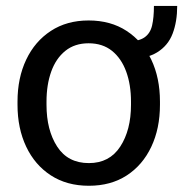

<svg xmlns="http://www.w3.org/2000/svg" viewBox="-20 -606 608 637"><path d="M274.9 10.3Q201.7 10.3 148.7 -24.2Q95.7 -58.6 66.9 -119.4Q38.1 -180.2 38.1 -258.3V-269Q38.1 -347.2 66.9 -408Q95.7 -468.8 148.7 -503.4Q201.7 -538.1 273.9 -538.1Q347.2 -538.1 400.1 -503.4Q453.1 -468.8 481.9 -408.2Q510.7 -347.7 510.7 -269V-258.3Q510.7 -179.7 481.9 -118.9Q453.1 -58.1 400.4 -23.9Q347.7 10.3 274.9 10.3ZM274.9 -64.9Q343.3 -64.9 378.9 -119.6Q414.6 -174.3 414.6 -258.3V-269Q414.6 -324.7 398.7 -368.4Q382.8 -412.1 351.6 -437.3Q320.3 -462.4 273.9 -462.4Q228 -462.4 196.8 -437.3Q165.5 -412.1 149.9 -368.4Q134.3 -324.7 134.3 -269V-258.3Q134.3 -174.3 169.7 -119.6Q205.1 -64.9 274.9 -64.9ZM399.4 -409.7 398.9 -468.3Q439.5 -468.3 459 -481.7Q478.5 -495.1 484.6 -521.5Q490.7 -547.9 490.7 -586.4H567.9Q567.9 -534.2 552.7 -494.4Q537.6 -454.6 501 -432.1Q464.4 -409.7 399.4 -409.7Z"/></svg>

Font: Roboto Slab
Style: Regular
Weight: 400
Designer: Google
Version: Version 2.000; ttfautohint (v1.8.1.43-b0c9)